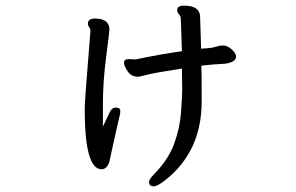

<svg xmlns="http://www.w3.org/2000/svg" viewBox="-20 -575 1040 675"><path d="M336.9 20Q277.8 20 277.8 -191.9Q277.8 -220.2 297.9 -465.8Q297.9 -474.1 293.5 -479.5Q289.1 -484.9 289.1 -492.2Q289.1 -509.8 314 -509.8Q364.7 -509.8 364.7 -470.2Q364.7 -463.9 353.3 -376Q341.8 -288.1 341.8 -210V-129.9L365.7 -180.2Q373 -196.8 386.7 -196.8Q402.8 -196.8 402.8 -185.1Q402.8 -176.8 401.9 -172.4Q400.9 -168 398.9 -160.9Q397 -153.8 391.8 -130.4Q386.7 -106.9 380.4 -78.9Q374 -50.8 369.4 -28.8Q364.7 -6.8 363.8 -3.9Q355 20 336.9 20ZM521 80.1Q503.9 80.1 503.9 64Q503.9 56.2 520 39.1Q570.8 -12.2 591.3 -67.1Q611.8 -122.1 616.2 -177Q620.6 -231.9 620.6 -263.2L619.6 -334Q521 -318.8 495.8 -312Q470.7 -305.2 464.8 -305.2Q441.9 -305.2 429 -324Q416 -342.8 416 -355Q416 -367.2 432.6 -367.2L457 -366.2Q546.9 -384.8 619.6 -395L615.7 -507.8Q615.7 -518.1 609.4 -524.4Q603 -530.8 603 -540Q603 -555.2 627 -555.2Q683.6 -555.2 683.6 -514.2L687 -403.8Q694.8 -404.8 706.8 -405.3Q718.8 -405.8 730.2 -408.4Q741.7 -411.1 747.3 -413.1Q752.9 -415 765.9 -415Q778.8 -415 793.7 -402.1Q808.6 -389.2 810.1 -377Q810.1 -356.9 772.9 -351.1Q730 -349.1 688 -344.2Q689 -327.1 689 -217.8Q689 -42 560.1 59.1Q532.7 80.1 521 80.1Z"/></svg>

Font: LXGW WenKai GB Screen
Style: Regular
Weight: 400
Designer: LXGW / Fontworks Inc.
Foundry: LXGW / Fontworks Inc.
Version: Version 1.321;February 19, 2024;FontCreator 14.0.0.2901 64-b